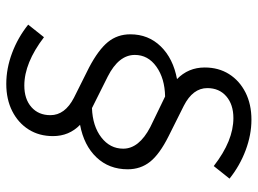

<svg xmlns="http://www.w3.org/2000/svg" viewBox="-122 -628 801 596"><g transform="rotate(90 278.0 -330.5)"><path d="M241 50Q193 50 145 32Q97 14 57 -18L96 -67Q176 -6 246 -6Q288 -6 313 -28Q338 -50 338 -87Q338 -132 284 -160L190 -207Q135 -236 111 -265.5Q87 -295 87 -335Q87 -391 124.5 -429.5Q162 -468 226 -480Q190 -515 190 -566Q190 -609 210.5 -641.5Q231 -674 267.5 -692.5Q304 -711 352 -711Q399 -711 447 -693Q495 -675 535 -643L496 -594Q456 -625 419 -640Q382 -655 347 -655Q305 -655 279.5 -633Q254 -611 254 -574Q254 -529 309 -501L403 -454Q459 -426 482.5 -396.5Q506 -367 506 -327Q506 -269 469 -230Q432 -191 368 -179Q403 -145 403 -95Q403 -52 382.5 -19.5Q362 13 325.5 31.5Q289 50 241 50ZM316 -216Q372 -218 407 -245Q442 -272 442 -313Q442 -362 375 -397L280 -443Q224 -442 187.5 -416Q151 -390 151 -349Q151 -299 218 -265Z"/></g></svg>

Font: Red Hat Text VF
Style: Italic
Weight: 300
Italic angle: -12°
Designer: Pentagram, MCKL
Foundry: Pentagram, MCKL
Version: Version 1.023